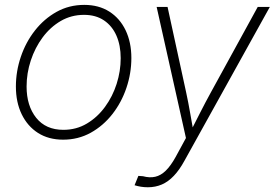

<svg xmlns="http://www.w3.org/2000/svg" viewBox="-20 -564 1130 790"><path d="M239.7 10.7Q180.2 10.7 136.7 -16.8Q93.3 -44.4 69.3 -93.8Q45.4 -143.1 45.4 -208Q45.4 -270.5 65.7 -330.3Q85.9 -390.1 123.5 -438.2Q161.1 -486.3 212.6 -515.1Q264.2 -543.9 326.7 -543.9Q386.2 -543.9 429.7 -516.4Q473.1 -488.8 496.8 -439.5Q520.5 -390.1 520.5 -325.2Q520.5 -262.7 500.2 -202.6Q480 -142.6 442.4 -94.5Q404.8 -46.4 353.3 -17.8Q301.8 10.7 239.7 10.7ZM240.7 -29.8Q294.4 -29.8 337.6 -55.7Q380.9 -81.5 412.1 -124.3Q443.4 -167 460 -219.2Q476.6 -271.5 476.6 -324.7Q476.6 -377.4 459 -417.5Q441.4 -457.5 407.7 -480.2Q374 -502.9 325.7 -502.9Q273.4 -502.9 230.2 -477.8Q187 -452.6 155.5 -410.2Q124 -367.7 106.7 -315.2Q89.4 -262.7 89.4 -208Q89.4 -128.9 128.9 -79.3Q168.5 -29.8 240.7 -29.8ZM533.7 198.2 549.3 159.7 568.4 161.1Q595.7 168.5 618.7 163.3Q641.6 158.2 662.1 138.2Q682.6 118.2 702.6 82L745.1 3.9L624.5 -535.6H669.4L746.1 -183.1Q754.9 -142.1 762 -101.3Q769 -60.5 776.4 -20H762.7Q783.2 -60.5 804 -101.3Q824.7 -142.1 847.2 -183.1L1040.5 -535.6H1090.3L738.8 97.7Q718.3 135.3 695.3 159.4Q672.4 183.6 646 195.1Q619.6 206.5 588.4 206.5Q573.2 206.5 559.8 204.3Q546.4 202.1 533.7 198.2Z"/></svg>

Font: Inter 20pt ExtraLight
Style: Italic
Weight: 250
Italic angle: -9.3988°
Version: Version 4.001;git-66647c0bb